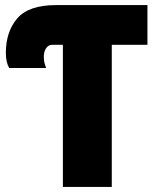

<svg xmlns="http://www.w3.org/2000/svg" viewBox="-20 -734 622 754"><path d="M227 -558H185Q170 -558 161 -544.5Q152 -531 152 -512Q152 -495 156 -482.5Q160 -470 161 -467H16Q3 -490 3 -526Q3 -610 48 -662Q93 -714 200 -714H559V-558H419V0H227Z"/></svg>

Font: Noto Sans Display Black Narrow
Style: Regular
Weight: 900
Width: 4
Designer: Monotype Design team
Foundry: Monotype Imaging Inc.
Version: Version 1.000